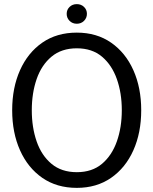

<svg xmlns="http://www.w3.org/2000/svg" viewBox="-20 -898 743 930"><path d="M352 12Q255 12 185 -36.5Q115 -85 77 -170Q39 -255 39 -364Q39 -473 77 -558Q115 -643 185 -691.5Q255 -740 352 -740Q448 -740 518 -691.5Q588 -643 626 -558Q664 -473 664 -364Q664 -255 626 -170Q588 -85 518 -36.5Q448 12 352 12ZM352 -64Q426 -64 474 -104.5Q522 -145 546 -213Q570 -281 570 -364Q570 -447 546 -515Q522 -583 474 -623.5Q426 -664 352 -664Q278 -664 229.5 -623.5Q181 -583 157.5 -515Q134 -447 134 -364Q134 -281 157.5 -213Q181 -145 229.5 -104.5Q278 -64 352 -64ZM352 -783Q331 -783 317 -797Q303 -811 303 -831Q303 -851 317 -864.5Q331 -878 352 -878Q373 -878 387 -864.5Q401 -851 401 -831Q401 -811 387 -797Q373 -783 352 -783Z"/></svg>

Font: Murecho
Style: Regular
Weight: 400
Designer: Neil Summerour
Foundry: Positype
Version: Version 1.010; ttfautohint (v1.8.3)